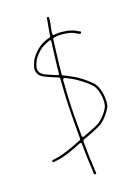

<svg xmlns="http://www.w3.org/2000/svg" viewBox="-123 -771 702 963"><g transform="rotate(-15 227.5 -290.0)"><path d="M216.5 -696V-687C216.5 -682 215.6 -674.2 214.5 -667.4C213.8 -659.8 212.4 -643.4 210.5 -623C210.5 -617.4 210.1 -611.4 209.5 -605.2C209.2 -602.5 207.3 -600 204.6 -599L188.6 -593C169.1 -585.6 189.2 -593.2 189 -593.1C169 -584.4 152.4 -573.8 138.3 -559.7C138.2 -559.6 138.1 -559.5 138 -559.5C126 -548.5 104.8 -521 100.1 -505.7C94.1 -487.7 86.7 -468.1 93.1 -450.5C98.4 -434.4 108.6 -424.8 125.8 -418C125.9 -417.9 126 -417.9 126.1 -417.8C134.1 -414.1 177.7 -399.3 198.2 -393.2C201.1 -392.3 203.5 -389.3 203.5 -386C203.5 -285.2 211.1 -184.1 219.5 -91.7L221.5 -69.7C221.7 -66.8 220.1 -63.7 217.4 -62.3L199.4 -53.3C181.4 -44 165.3 -36.4 151.9 -31.1C123.2 -18.8 104.6 -10.8 72.5 -3.7L62.4 -1.6C57.7 -0.8 57 1.5 57.7 4.6C58.4 8.2 60.8 10.4 64.5 9.6L74.5 7.6C127.6 -3 165.8 -23.3 212.6 -46.7C223.4 -52.1 223.5 -40.7 223.5 -40.7C228 9.3 232.8 46.5 239.4 91L242.4 117.8C243.3 121.3 247 123.5 251.1 122.4C253.7 121.6 255.3 120.4 254.6 116.2L250.6 89C248.5 70.7 246.3 54.7 243.6 39.1C240.2 12.9 237.6 -21.4 234.5 -52.3C234.3 -55 235.8 -58.4 238.8 -59.8C266.7 -72.8 315.2 -96.5 332.9 -108.3C346.5 -116.9 360.1 -131.1 373.8 -151.2C387.5 -171.5 395.1 -187 396.6 -195.2C402.1 -239.2 384.4 -297.4 363 -316.4C335.2 -340.7 298.9 -366.4 262.2 -381C262.1 -381.1 261.9 -381.2 261.8 -381.2C247.7 -387.8 235.8 -393.5 220.9 -397.8C217.8 -398.7 215.5 -401.7 215.5 -405C215.5 -461.5 218 -508.8 219.5 -557.1C219.5 -566.4 219.8 -576.4 220.5 -586.5C220.7 -589.4 222.9 -592.5 226.2 -593.3C258.6 -601.4 303.2 -600 330.8 -589C330.9 -588.9 331 -588.9 331.1 -588.8C348.6 -580.9 359.8 -572.7 363.6 -581.5C365.8 -586.4 365.8 -586.9 360.2 -589.1C351 -593 347.2 -594.5 336 -600.1C311 -609.5 265.2 -614.1 231.6 -606.7C223.1 -604.8 222.5 -612.1 222.5 -614V-621C222.5 -621.1 222.5 -621.3 222.5 -621.5C224.6 -655.6 228.5 -664.2 228.5 -687V-696C228.5 -698.3 225.5 -701.5 222.5 -701.5C219.5 -701.5 216.5 -698.3 216.5 -696ZM215.5 -375.8C215.4 -380.2 219 -383.5 223 -383.5H225C225.8 -383.5 226.9 -383.3 227.8 -383C247.6 -375.1 266.6 -367.5 285.7 -356.5C285.8 -356.5 286 -356.4 286.1 -356.3C309 -341.5 335.7 -326.9 355.3 -307.3C375.1 -287.5 390.8 -233 384.4 -197.7C379.9 -172.9 344.5 -130 326.1 -117.7C310.2 -107.7 269.3 -87.1 243.1 -75.2C235 -71.5 233 -78.7 232.6 -80.5C231.8 -84.6 231.6 -86.7 231.5 -92.7C228.9 -121.2 226 -154.1 223 -188.9C217.6 -252.5 217 -310.3 215.5 -375.8ZM203.5 -414C203.5 -403.7 194.7 -406.6 193.9 -406.8C174.1 -412.5 138.9 -424.8 131.1 -428.1C131 -428.1 130.8 -428.2 130.6 -428.3C117.4 -434.9 102.5 -445.1 102.5 -467C102.5 -467.2 102.5 -467.6 102.6 -467.9C104.3 -482.1 106.9 -488.8 111.8 -502.1C116.1 -518.3 137.8 -542.4 146.7 -551.3C161.7 -566.3 178.7 -574.3 197.6 -583.7C210.5 -590.2 208.5 -576.3 208.5 -576.3C207.8 -569.7 207.5 -563.9 207.5 -557.9C206.1 -510.7 203.5 -466.7 203.5 -414Z"/></g></svg>

Font: Take Off
Style: Hairball
Weight: 400
Foundry: Cannot Into Space Fonts
Version: Version 0.89